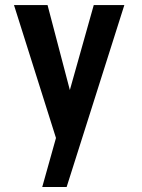

<svg xmlns="http://www.w3.org/2000/svg" viewBox="-20 -544 558 757"><path d="M200.7 0 146.5 193.4H242.7L470.2 -523.9H349.6L255.4 -189L167.5 -523.9H35.2Z"/></svg>

Font: Tuffy
Style: Bold
Weight: 700
Designer: Thatcher Ulrich, Karoly Barta, Michael Everson
Version: Version 001.270